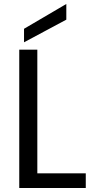

<svg xmlns="http://www.w3.org/2000/svg" viewBox="-20 -947 472 967"><path d="M168 -697V-74H412V0H77V-697ZM314 -927V-848L101 -734V-802Z"/></svg>

Font: Poppins
Style: Regular
Weight: 400
Designer: Ninad Kale (Devanagari), Jonny Pinhorn (Latin)
Version: Version 5.002